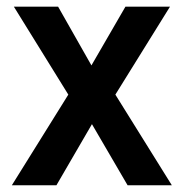

<svg xmlns="http://www.w3.org/2000/svg" viewBox="-20 -548 543 568"><path d="M250.5 -354.5 351.1 -528.3H482.9L321.3 -268.1L488.3 0H357.4L252 -180.7L147 0H15.1L182.1 -268.1L21 -528.3H151.9Z"/></svg>

Font: Roboto-o Medium
Style: Regular
Weight: 500
Designer: Google
Version: Version 2.134; 2016; ttfautohint (v1.6)